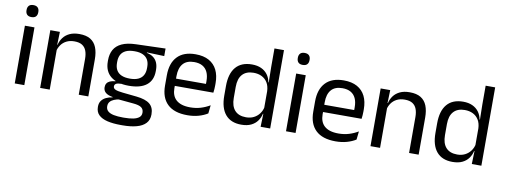

<svg xmlns="http://www.w3.org/2000/svg" viewBox="-67 -1041 4213 1599"><g transform="rotate(10 2040.0 -241.5)"><path d="M67.7 0V-488.2H148.6V0ZM108.2 -568.2Q83.2 -568.2 70.8 -581.2Q58.4 -594.3 58.4 -617.7V-620.2Q58.4 -643.5 70.8 -656.6Q83.2 -669.6 108.2 -669.6Q133.2 -669.6 145.5 -656.6Q157.9 -643.5 157.9 -620.2V-617.7Q157.9 -593.9 145.5 -581Q133.2 -568.2 108.2 -568.2Z M609 0V-303.7Q609 -343 598.2 -371.5Q587.5 -399.9 563.2 -415.7Q538.8 -431.4 497.1 -431.4Q458.6 -431.4 430.3 -417Q402 -402.5 384.5 -377.8Q367 -353 360 -321.5L345.5 -378.9H363.2Q370.8 -412.1 390.8 -439.3Q410.8 -466.5 444.6 -482.7Q478.4 -498.9 527.5 -498.9Q585.7 -498.9 621.2 -477.1Q656.8 -455.2 673.3 -413.8Q689.9 -372.3 689.9 -312.6V0ZM282.6 0V-488.2H363.5L359.9 -371.1L363.5 -366.3V0Z M1005.7 -145.8Q906 -145.8 852.6 -189.3Q799.3 -232.8 799.3 -314.2V-326.3Q799.3 -376.9 820 -414.4Q840.8 -451.9 886.3 -473.2Q931.9 -494.5 1005.6 -496.6L1254.3 -504.3V-440.5L1107.3 -445.6L1107.2 -441.8Q1141.7 -434.8 1163.5 -417.8Q1185.4 -400.9 1196.1 -375.3Q1206.8 -349.8 1206.8 -315.9V-305.2Q1206.8 -227.3 1155.9 -186.6Q1104.9 -145.8 1005.7 -145.8ZM1002.1 122.9H1013.7Q1058.7 122.9 1090.8 116.3Q1122.8 109.7 1140.3 95.1Q1157.8 80.6 1157.8 56.3V54.7Q1157.8 26.5 1137.7 11.7Q1117.6 -3.1 1068.7 -7.3L930.6 -20.1L953.4 -21Q925.5 -16.8 904.2 -7.9Q883 0.9 871 15.6Q859 30.3 859 52.4V53.5Q859 79.2 876.4 94.6Q893.8 109.9 925.9 116.4Q958.1 122.9 1002.1 122.9ZM997.4 187.7Q931.7 187.7 883.7 176.4Q835.8 165 809.7 139.7Q783.6 114.4 783.6 72.2V70.2Q783.6 40.2 797.8 20.1Q812 0.1 836.4 -11.5Q860.7 -23.2 890.4 -27L890.1 -30.2Q849 -37.1 829.6 -54.2Q810.1 -71.3 810.1 -99V-99.5Q810.1 -118.3 818.7 -131.8Q827.3 -145.3 845.2 -153.3Q863.1 -161.3 890.5 -163.3V-173.3L983.3 -150L945.6 -151.2Q911.4 -150.7 898.4 -142.7Q885.3 -134.8 885.3 -119.7V-119.2Q885.3 -102.4 903.8 -93.9Q922.3 -85.4 967.1 -80.7L1085.3 -68.4Q1163 -60.3 1198.5 -31.1Q1234 -1.9 1234 55.2V57.6Q1234 103.2 1207 132Q1180.1 160.8 1130.4 174.2Q1080.8 187.7 1012.1 187.7ZM1004.6 -205.9Q1046.3 -205.9 1074.2 -218.3Q1102.2 -230.7 1116.4 -255.4Q1130.6 -280.1 1130.6 -315.8V-328Q1130.6 -363.2 1116.7 -387.5Q1102.8 -411.9 1075.4 -424.6Q1048 -437.4 1006.6 -437.4H1003.6Q958.5 -437.4 930.4 -423.7Q902.2 -410 889.4 -385.3Q876.7 -360.6 876.7 -327.4V-316.1Q876.7 -280.2 890.8 -255.5Q904.9 -230.8 933.4 -218.3Q961.8 -205.9 1004.6 -205.9Z M1528.1 11.1Q1416.6 11.1 1360 -43.4Q1303.4 -97.8 1303.4 -199.7V-286.6Q1303.4 -389.4 1356.1 -445.1Q1408.7 -500.9 1509.5 -500.9Q1577.4 -500.9 1623.1 -475.7Q1668.7 -450.4 1691.7 -403.9Q1714.6 -357.4 1714.6 -293V-274.8Q1714.6 -259.1 1713.4 -243Q1712.2 -226.9 1710 -211.4H1635.7Q1636.5 -235.6 1636.7 -257.1Q1636.9 -278.6 1636.9 -296.4Q1636.9 -341 1622.6 -371.8Q1608.4 -402.6 1580.2 -418.8Q1551.9 -435 1509.5 -435Q1446.4 -435 1415 -398.5Q1383.6 -362.1 1383.6 -294.1V-247.4L1384 -237.5V-190.8Q1384 -160.4 1393 -135.9Q1402 -111.3 1421.1 -93.8Q1440.3 -76.2 1470 -66.8Q1499.8 -57.5 1541.2 -57.5Q1588.3 -57.5 1629.3 -70Q1670.3 -82.6 1706.4 -104.2L1698.8 -34Q1666.6 -13.5 1623.4 -1.2Q1580.3 11.1 1528.1 11.1ZM1346.1 -211.4V-272.7H1692.9V-211.4Z M1983.9 10.7Q1896.1 10.7 1850 -43.9Q1803.8 -98.6 1803.8 -202.9V-283.6Q1803.8 -388.7 1850.4 -443.8Q1897 -498.9 1987.4 -498.9Q2032.3 -498.9 2065.4 -483.7Q2098.5 -468.5 2119 -440.9Q2139.5 -413.4 2146.3 -375.9H2173.1L2149.2 -301.3Q2147.3 -344.6 2129.6 -373.8Q2111.8 -403 2081.6 -418Q2051.5 -433 2012.3 -433Q1950.7 -433 1917.9 -397.1Q1885.1 -361.2 1885.1 -291.1V-197.8Q1885.1 -128.8 1917.7 -92.8Q1950.3 -56.8 2012.6 -56.8Q2049.7 -56.8 2078.1 -71.2Q2106.6 -85.6 2125.4 -110.8Q2144.2 -136 2150.8 -168L2170.8 -109.9H2147.2Q2140 -76.8 2120.3 -49.3Q2100.6 -21.8 2067.2 -5.6Q2033.8 10.7 1983.9 10.7ZM2146.9 0 2150.6 -117.9 2149.2 -143.9V-348.1L2149.7 -365L2147.3 -503.5V-662.5H2227.8V0Z M2361.7 0V-488.2H2442.6V0ZM2402.2 -568.2Q2377.2 -568.2 2364.8 -581.2Q2352.4 -594.3 2352.4 -617.7V-620.2Q2352.4 -643.5 2364.8 -656.6Q2377.2 -669.6 2402.2 -669.6Q2427.2 -669.6 2439.5 -656.6Q2451.9 -643.5 2451.9 -620.2V-617.7Q2451.9 -593.9 2439.5 -581Q2427.2 -568.2 2402.2 -568.2Z M2781.6 11.1Q2670.1 11.1 2613.5 -43.4Q2556.9 -97.8 2556.9 -199.7V-286.6Q2556.9 -389.4 2609.6 -445.1Q2662.2 -500.9 2763 -500.9Q2830.9 -500.9 2876.6 -475.7Q2922.2 -450.4 2945.2 -403.9Q2968.1 -357.4 2968.1 -293V-274.8Q2968.1 -259.1 2966.9 -243Q2965.7 -226.9 2963.5 -211.4H2889.2Q2890 -235.6 2890.2 -257.1Q2890.4 -278.6 2890.4 -296.4Q2890.4 -341 2876.1 -371.8Q2861.9 -402.6 2833.7 -418.8Q2805.4 -435 2763 -435Q2699.9 -435 2668.5 -398.5Q2637.1 -362.1 2637.1 -294.1V-247.4L2637.5 -237.5V-190.8Q2637.5 -160.4 2646.5 -135.9Q2655.5 -111.3 2674.6 -93.8Q2693.8 -76.2 2723.5 -66.8Q2753.3 -57.5 2794.7 -57.5Q2841.8 -57.5 2882.8 -70Q2923.8 -82.6 2959.9 -104.2L2952.3 -34Q2920.1 -13.5 2876.9 -1.2Q2833.8 11.1 2781.6 11.1ZM2599.6 -211.4V-272.7H2946.4V-211.4Z M3402.5 0V-303.7Q3402.5 -343 3391.7 -371.5Q3381 -399.9 3356.7 -415.7Q3332.3 -431.4 3290.6 -431.4Q3252.1 -431.4 3223.8 -417Q3195.5 -402.5 3178 -377.8Q3160.5 -353 3153.5 -321.5L3139 -378.9H3156.7Q3164.3 -412.1 3184.3 -439.3Q3204.3 -466.5 3238.1 -482.7Q3271.9 -498.9 3321 -498.9Q3379.2 -498.9 3414.7 -477.1Q3450.3 -455.2 3466.8 -413.8Q3483.4 -372.3 3483.4 -312.6V0ZM3076.1 0V-488.2H3157L3153.4 -371.1L3157 -366.3V0Z M3769.9 10.7Q3682.1 10.7 3636 -43.9Q3589.8 -98.6 3589.8 -202.9V-283.6Q3589.8 -388.7 3636.4 -443.8Q3683 -498.9 3773.4 -498.9Q3818.3 -498.9 3851.4 -483.7Q3884.5 -468.5 3905 -440.9Q3925.5 -413.4 3932.3 -375.9H3959.1L3935.2 -301.3Q3933.3 -344.6 3915.6 -373.8Q3897.8 -403 3867.6 -418Q3837.5 -433 3798.3 -433Q3736.7 -433 3703.9 -397.1Q3671.1 -361.2 3671.1 -291.1V-197.8Q3671.1 -128.8 3703.7 -92.8Q3736.3 -56.8 3798.6 -56.8Q3835.7 -56.8 3864.1 -71.2Q3892.6 -85.6 3911.4 -110.8Q3930.2 -136 3936.8 -168L3956.8 -109.9H3933.2Q3926 -76.8 3906.3 -49.3Q3886.6 -21.8 3853.2 -5.6Q3819.8 10.7 3769.9 10.7ZM3932.9 0 3936.6 -117.9 3935.2 -143.9V-348.1L3935.7 -365L3933.3 -503.5V-662.5H4013.8V0Z"/></g></svg>

Font: Anek Odia Medium
Style: Regular
Weight: 500
Designer: Yesha Goshar & Mahesh Sahu (Odia), Yesha Goshar (Latin)
Foundry: Ek Type
Version: Version 1.003